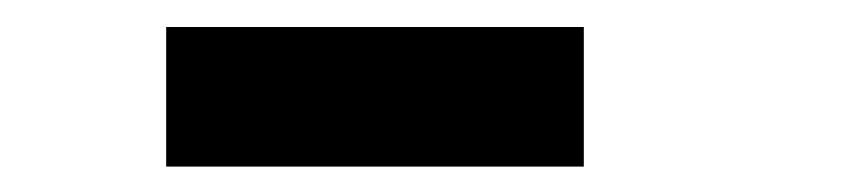

<svg xmlns="http://www.w3.org/2000/svg" viewBox="-20 -494 644 145"><path d="M262.7 -368.2H105.5V-420.9V-473.6H262.7H420.9V-420.9V-368.2Z"/></svg>

Font: VCR Jazz Mono
Style: Regular
Weight: 400
Version: Version 3.1